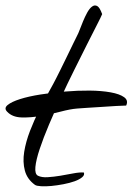

<svg xmlns="http://www.w3.org/2000/svg" viewBox="-71 -680 480 695"><path d="M55.7 -10.7Q27.3 -31.2 19 -62.5Q10.7 -93.8 16.6 -130.4Q22.5 -167 37.6 -206.1Q52.7 -245.1 70.8 -281.2Q88.9 -317.4 106 -347.7Q123 -377.9 132.8 -397.5Q135.7 -403.3 147 -425.8Q158.2 -448.2 170.9 -474.6Q183.6 -501 194.8 -523.9Q206.1 -546.9 209 -552.7Q211.9 -557.6 217.3 -571.8Q222.7 -585.9 229.5 -602.5Q236.3 -619.1 244.6 -634.3Q252.9 -649.4 262.2 -656.2Q271.5 -663.1 280.8 -658.2Q290 -653.3 298.8 -628.9Q294.9 -619.1 279.8 -589.8Q264.6 -560.5 244.1 -519.5Q223.6 -478.5 198.7 -428.7Q173.8 -378.9 150.4 -328.1Q127 -277.3 106.4 -229Q85.9 -180.7 72.8 -141.1Q59.6 -101.6 57.1 -75.7Q54.7 -49.8 66.4 -43.9Q80.1 -37.1 102.1 -38.6Q124 -40 147.5 -43.9Q170.9 -47.9 193.4 -52.2Q215.8 -56.6 232.4 -55.7Q236.3 -46.9 226.6 -38.6Q216.8 -30.3 199.2 -23.9Q181.6 -17.6 158.7 -13.2Q135.7 -8.8 114.7 -6.8Q93.8 -4.9 77.6 -5.9Q61.5 -6.8 55.7 -10.7ZM-44.9 -275.4Q-57.6 -288.1 -43.5 -299.8Q-29.3 -311.5 1.5 -321.3Q32.2 -331.1 75.2 -337.9Q118.2 -344.7 164.1 -348.6Q210 -352.5 253.4 -352.1Q296.9 -351.6 329.6 -345.7Q362.3 -339.8 378.4 -328.1Q394.5 -316.4 385.7 -297.9Q375 -297.9 350.1 -296.4Q325.2 -294.9 296.9 -293Q268.6 -291 243.2 -289.6Q217.8 -288.1 208 -287.1Q183.6 -285.2 148.4 -275.9Q113.3 -266.6 76.7 -260.3Q40 -253.9 6.8 -254.9Q-26.4 -255.9 -44.9 -275.4Z"/></svg>

Font: Nothing You Could Do
Style: Regular
Weight: 400
Version: Version 1.005